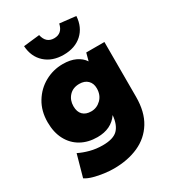

<svg xmlns="http://www.w3.org/2000/svg" viewBox="-225 -876 1090 1208"><g transform="rotate(-30 319.5 -271.5)"><path d="M241 210Q210 210 172 205Q134 200 99.5 190.5Q65 181 42 166L86 8Q120 25 163 36.5Q206 48 254 48Q331 48 363.5 15Q396 -18 402 -86Q352 -13 251 -13Q184 -13 133 -41.5Q82 -70 53.5 -123.5Q25 -177 25 -251Q25 -332 62 -393Q99 -454 159.5 -487.5Q220 -521 290 -521Q344 -521 382 -503Q420 -485 440 -454L455 -510H587V-112Q587 -3 543 68.5Q499 140 421 175Q343 210 241 210ZM318 -361Q271 -361 243.5 -331Q216 -301 216 -257Q216 -216 237.5 -194.5Q259 -173 298 -173Q339 -173 369.5 -203Q400 -233 400 -282Q400 -318 378 -339.5Q356 -361 318 -361ZM399 -753 516 -740Q511 -661 460 -614.5Q409 -568 326 -568Q244 -568 192.5 -614.5Q141 -661 136 -740L253 -753Q267 -688 326 -688Q385 -688 399 -753Z"/></g></svg>

Font: Livvic Black
Style: Regular
Weight: 900
Designer: Jacques Le Bailly, Baron von Fonthausen
Version: Version 1.001; ttfautohint (v1.8.2)